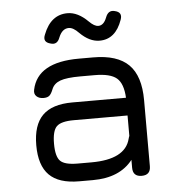

<svg xmlns="http://www.w3.org/2000/svg" viewBox="-50 -728 720 776"><g transform="rotate(-5 310.0 -340.5)"><path d="M372 -559Q331 -559 292 -598Q270 -621 252 -621Q225 -621 211 -586Q200 -556 173 -565Q141 -573 154 -603Q184 -681 252 -681Q294 -681 335 -640Q356 -619 372 -619Q394 -619 406 -650Q417 -680 443 -673Q475 -666 464 -636Q437 -559 372 -559ZM240 0Q158 0 119 -39Q80 -78 80 -160Q80 -242 119 -281Q158 -320 240 -320H458Q455 -378 429 -400Q403 -422 340 -422H282Q226 -422 200 -412.5Q174 -403 165 -380Q158 -362 150 -355Q142 -348 126 -348Q108 -348 97.5 -358Q87 -368 91 -385Q114 -494 282 -494H340Q438 -494 484 -448Q530 -402 530 -304V-36Q530 0 494 0Q458 0 458 -36V-68Q405 0 296 0ZM296 -72Q433 -72 454 -153Q456 -161 458 -165V-248H240Q188 -248 170 -230Q152 -212 152 -160Q152 -108 170 -90Q188 -72 240 -72Z"/></g></svg>

Font: Jura SemiBold
Style: Regular
Weight: 600
Designer: Daniel Johnson, Alexei Vanyashin
Foundry: Daniel Johnson
Version: Version 5.103